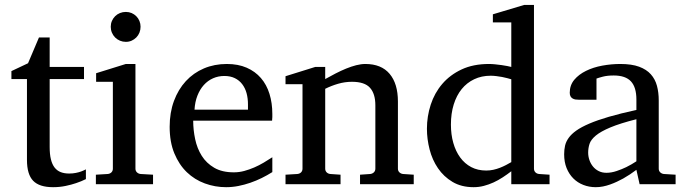

<svg xmlns="http://www.w3.org/2000/svg" viewBox="-20 -757 2813 789"><path d="M333 -21Q314.5 -11.7 292.5 -4.4Q273.9 2 249.5 7.1Q225.1 12.2 198.2 12.2Q141.6 12.2 116.2 -14.2Q90.8 -40.5 90.8 -100.1V-432.1H26.9V-464.8L95.2 -497.1L140.1 -603H184.1V-481.9H325.2V-432.1H184.1V-152.8Q184.1 -123 189.2 -102.3Q194.3 -81.5 204.3 -68.6Q214.4 -55.7 229.2 -49.8Q244.1 -43.9 264.2 -43.9Q278.8 -43.9 291.3 -46.4Q303.7 -48.8 313 -52.2Q323.7 -56.2 333 -61Z M374 0V-39.1L422.9 -42Q432.1 -43 438 -48.8Q443.8 -54.7 443.8 -64V-420.9H375V-456.1L497.1 -494.1H536.6V-64Q536.6 -54.7 542.7 -48.8Q548.8 -43 557.6 -42L608.9 -39.1V0ZM557.6 -647Q557.6 -634.3 553 -622.8Q548.3 -611.3 540 -603Q531.7 -594.7 520.8 -589.8Q509.8 -585 497.1 -585Q484.4 -585 472.9 -589.8Q461.4 -594.7 453.1 -603Q444.8 -611.3 439.9 -622.8Q435.1 -634.3 435.1 -647Q435.1 -659.7 439.9 -670.9Q444.8 -682.1 453.1 -690.4Q461.4 -698.7 472.9 -703.4Q484.4 -708 497.1 -708Q509.8 -708 520.8 -703.4Q531.7 -698.7 540 -690.4Q548.3 -682.1 553 -670.9Q557.6 -659.7 557.6 -647Z M1099.1 -49.8Q1078.1 -36.6 1055.4 -25.4Q1032.7 -14.2 1008.5 -5.9Q984.4 2.4 959.5 7.3Q934.6 12.2 909.2 12.2Q863.8 12.2 821.8 -3.2Q779.8 -18.6 747.8 -49.3Q715.8 -80.1 696.5 -126.7Q677.2 -173.3 677.2 -235.8Q677.2 -294.4 694.8 -342Q712.4 -389.6 743.7 -423.6Q774.9 -457.5 817.9 -475.8Q860.8 -494.1 912.1 -494.1Q958.5 -494.1 993.7 -478.8Q1028.8 -463.4 1052.2 -436.3Q1075.7 -409.2 1087.4 -371.3Q1099.1 -333.5 1099.1 -289.1V-275.9Q1099.1 -268.1 1098.1 -261.2H773.9Q773.9 -223.1 782 -185.1Q790 -147 809.1 -116.7Q828.1 -86.4 860.4 -67.6Q892.6 -48.8 940.9 -48.8Q962.4 -48.8 983.4 -54.4Q1004.4 -60.1 1024.7 -68.8Q1044.9 -77.6 1063.5 -88.6Q1082 -99.6 1099.1 -110.8ZM999 -328.1Q999 -353 993.2 -374.3Q987.3 -395.5 975.3 -411.1Q963.4 -426.8 945.1 -435.8Q926.8 -444.8 901.9 -444.8Q877 -444.8 855.5 -435.3Q834 -425.8 817.6 -407.7Q801.3 -389.6 791.3 -364Q781.2 -338.4 779.3 -306.2H999Z M1459.5 0V-39.1L1501.5 -42Q1510.3 -43 1516.4 -48.8Q1522.5 -54.7 1522.5 -64V-324.2Q1522.5 -371.6 1500.5 -396.2Q1478.5 -420.9 1426.3 -420.9Q1397.5 -420.9 1369.6 -412.8Q1341.8 -404.8 1316.4 -392.1V-64Q1316.4 -54.7 1322.3 -48.8Q1328.1 -43 1337.4 -42L1379.4 -39.1V0H1153.3V-39.1L1202.1 -42Q1211.4 -43 1217.3 -48.8Q1223.1 -54.7 1223.1 -64V-411.1H1153.3V-443.8L1275.4 -481.9H1316.4V-432.1Q1337.4 -443.8 1359.1 -455.1Q1380.9 -466.3 1402.3 -475.1Q1423.8 -483.9 1443.8 -489Q1463.9 -494.1 1481.4 -494.1Q1546.9 -494.1 1581.1 -453.6Q1615.2 -413.1 1615.2 -339.8V-64Q1615.2 -54.7 1621.3 -48.8Q1627.4 -43 1636.2 -42L1680.2 -39.1V0Z M2081.1 -431.2Q2074.7 -433.1 2064.7 -435.8Q2054.7 -438.5 2043.2 -440.7Q2031.7 -442.9 2019.3 -444.3Q2006.8 -445.8 1996.1 -445.8Q1959 -445.8 1928.7 -431.4Q1898.4 -417 1877.2 -390.9Q1856 -364.7 1844.5 -327.6Q1833 -290.5 1833 -245.1Q1833 -204.1 1842.8 -169.7Q1852.5 -135.3 1871.1 -109.9Q1889.6 -84.5 1916.5 -70.3Q1943.4 -56.2 1978 -56.2Q1993.2 -56.2 2007.3 -59.3Q2021.5 -62.5 2034.7 -67.6Q2047.9 -72.8 2059.6 -78.9Q2071.3 -85 2081.1 -90.8ZM2081.1 0V-53.2Q2064 -40 2045.7 -28.1Q2027.3 -16.1 2008.1 -7.3Q1988.8 1.5 1968.5 6.8Q1948.2 12.2 1926.3 12.2Q1876 12.2 1839.6 -9.5Q1803.2 -31.2 1779.8 -65.7Q1756.3 -100.1 1745.4 -142.8Q1734.4 -185.5 1734.4 -228Q1734.4 -278.8 1750 -326.9Q1765.6 -375 1797.4 -412.1Q1829.1 -449.2 1877 -471.7Q1924.8 -494.1 1989.3 -494.1Q2001 -494.1 2014.6 -492.7Q2028.3 -491.2 2041.3 -489.5Q2054.2 -487.8 2064.7 -485.6Q2075.2 -483.4 2081.1 -481.9V-665H2005.4V-698.2L2134.3 -736.8H2174.3V-64Q2174.3 -54.7 2180.2 -48.8Q2186 -43 2195.3 -42L2238.3 -39.1V0Z M2595.2 -267.1Q2527.8 -250 2488.3 -233.4Q2448.7 -216.8 2428.5 -200Q2408.2 -183.1 2402.6 -165.8Q2397 -148.4 2397 -129.9Q2397 -114.3 2402.1 -99.4Q2407.2 -84.5 2416.7 -72.8Q2426.3 -61 2440.2 -54Q2454.1 -46.9 2472.2 -46.9Q2492.2 -46.9 2513.9 -54.2Q2535.6 -61.5 2553.7 -70.3Q2574.7 -80.6 2595.2 -94.2ZM2608.4 0 2595.2 -59.1Q2568.8 -39.1 2541 -23.4Q2528.8 -16.6 2515.1 -10.3Q2501.5 -3.9 2487.1 1.2Q2472.7 6.3 2457.8 9.3Q2442.9 12.2 2428.2 12.2Q2400.9 12.2 2377.2 2.9Q2353.5 -6.3 2335.9 -23.9Q2318.4 -41.5 2308.3 -66.4Q2298.3 -91.3 2298.3 -123Q2298.3 -141.6 2302 -158.2Q2305.7 -174.8 2316.9 -190.4Q2328.1 -206.1 2348.4 -220.5Q2368.7 -234.9 2401.6 -249Q2434.6 -263.2 2482.2 -277.1Q2529.8 -291 2595.2 -305.2V-348.1Q2595.2 -398.4 2572.8 -422.6Q2550.3 -446.8 2502 -446.8Q2475.6 -446.8 2457 -441.9Q2438.5 -437 2431.2 -434.1V-347.2H2358.4Q2351.6 -347.2 2345 -348.1Q2338.4 -349.1 2333 -352.3Q2327.6 -355.5 2324.5 -361.1Q2321.3 -366.7 2321.3 -376Q2321.3 -406.7 2339.8 -429Q2358.4 -451.2 2388.2 -465.8Q2418 -480.5 2455.1 -487.3Q2492.2 -494.1 2529.3 -494.1Q2575.7 -494.1 2606.2 -482.9Q2636.7 -471.7 2654.5 -451.7Q2672.4 -431.6 2679.7 -404.3Q2687 -377 2687 -344.2V-64Q2687 -54.7 2693.1 -48.8Q2699.2 -43 2708 -42L2756.3 -39.1V0Z"/></svg>

Font: BabelStone Ogham Pictish
Style: Bold
Weight: 700
Designer: Andrew West
Foundry: BabelStone
Version: Version 1.02 March 14, 2022